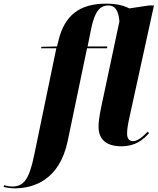

<svg xmlns="http://www.w3.org/2000/svg" viewBox="-160 -790 862 1050"><path d="M-80 240C22 240 165 196 210 -18L316 -526H425L427 -536H319L339 -635C358 -723 383 -760 433 -760C474 -760 489 -724 493 -673L394 -207C382 -149 379 -121 379 -97C379 -26 423 10 504 10C580 10 622 -25 655 -62L648 -70C620 -41 591 -18 568 -18C545 -18 535 -34 535 -60C535 -86 540 -112 549 -153L682 -760H654L547 -744C518 -759 481 -770 420 -770C274 -770 193 -705 160 -569L152 -536L67 -534L64 -526H148L27 58C-1 195 -32 230 -94 230C-108 230 -127 226 -138 223L-140 232C-128 236 -99 240 -80 240Z"/></svg>

Font: Noto Serif Display SemiCondensed ExtraBold
Style: Italic
Weight: 800
Width: 4
Italic angle: -12°
Designer: Monotype Design Team
Foundry: Monotype Imaging Inc.
Version: Version 2.009